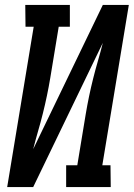

<svg xmlns="http://www.w3.org/2000/svg" viewBox="-20 -755 540 775"><path d="M9 0 116 -647H83L82 -735H262V-647H217L183 -441Q177 -405 169.5 -369Q162 -333 153 -297Q144 -261 133.5 -225Q123 -189 114 -153L395 -735H500L393 -88H426L427 0H247V-88H292L326 -294Q332 -330 339.5 -366Q347 -402 356 -438Q365 -474 375.5 -510Q386 -546 395 -582L114 0Z"/></svg>

Font: Iosevka Curly Slab Semibold
Style: Italic
Weight: 600
Italic angle: -9°
Monospace: yes
Designer: Belleve Invis
Foundry: Belleve Invis
Version: Version 22.1.2; ttfautohint (v1.8.4)